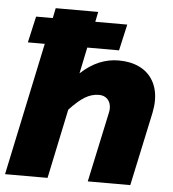

<svg xmlns="http://www.w3.org/2000/svg" viewBox="-54 -789 756 837"><g transform="rotate(5 324.5 -370.0)"><path d="M429 -325Q429 -350 415 -365Q401 -380 377 -380Q345 -380 315.5 -362Q286 -344 249 -304L185 0H-1L122 -581H48L74 -696H147L156 -740H342L333 -696H473L447 -581H308L284 -466Q324 -503 365 -520Q406 -537 450 -537Q502 -537 541 -518Q580 -499 601 -462.5Q622 -426 622 -377Q622 -352 616 -322L547 0H361L426 -303Q429 -315 429 -325Z"/></g></svg>

Font: Azeret Mono ExtraBold
Style: Italic
Weight: 800
Italic angle: -12°
Designer: Martin Vácha
Foundry: Displaay
Version: Version 1.000; Glyphs 3.0.3, build 3074